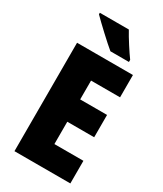

<svg xmlns="http://www.w3.org/2000/svg" viewBox="-227 -1011 930 1095"><g transform="rotate(30 237.5 -463.5)"><path d="M282 -927H91V-917C124 -883 215 -798 253 -767H375V-781C352 -812 304 -886 282 -927ZM432 0V-149H241V-296H418V-443H241V-567H432V-714H64V0Z"/></g></svg>

Font: Noto Sans Devanagari Condensed Black
Style: Regular
Weight: 900
Width: 3
Designer: Jelle Bosma - Monotype Design Team
Foundry: Monotype Imaging Inc.
Version: Version 2.004